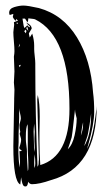

<svg xmlns="http://www.w3.org/2000/svg" viewBox="-20 -691 374 691"><path d="M64 -671Q80 -671 120 -662Q207 -638 257 -556.5Q307 -475 315 -357Q319 -328 319 -289Q319 -245 297 -168L293 -155Q315 -194 326 -292Q326 -293 326.5 -294.5Q327 -296 327 -297Q327 -299 327.5 -303Q328 -307 328 -309Q328 -88 164 -43Q121 -28 95 -28Q87 -28 81 -37Q81 -35 80.5 -32Q80 -29 79.5 -27.5Q79 -26 78 -24Q77 -22 75.5 -21Q74 -20 71 -20Q66 -20 63 -25Q60 -30 58 -41Q56 -52 56 -53Q54 -35 53 -27Q28 -39 28 -165Q28 -193 29.5 -247.5Q31 -302 31 -330V-336Q31 -341 31.5 -351.5Q32 -362 32 -368Q32 -373 31 -381.5Q30 -390 30 -394Q30 -400 31 -414Q32 -428 32 -434Q32 -443 31 -460.5Q30 -478 30 -487Q32 -499 32 -507Q32 -519 30 -541.5Q28 -564 28 -575Q28 -580 29.5 -589Q31 -598 31 -602Q31 -604 30.5 -607Q30 -610 30 -611L45 -617L38 -623V-616Q31 -619 26 -630Q28 -638 28 -641Q25 -640 15 -637Q13 -641 13 -645Q13 -660 31.5 -665.5Q50 -671 64 -671ZM70 -624H61Q62 -621 63.5 -608Q65 -595 68 -590Q69 -591 71 -593Q73 -595 75 -596.5Q77 -598 78 -600L86 -592Q86 -594 88 -596Q80 -602 74 -610Q94 -601 94 -588L84 -571Q84 -568 87 -556L96 -570Q103 -547 103 -527V-514Q103 -506 105 -489Q107 -472 107 -463V-454Q107 -283 115 -91Q119 -96 119 -104Q119 -112 120 -116Q114 -332 114 -333Q114 -337 116 -349Q123 -321 123 -271Q123 -258 122.5 -238.5Q122 -219 122 -214V-181Q122 -139 125 -97Q230 -128 230 -299Q230 -560 107 -621Q104 -623 82 -625Q82 -618 79 -610Q72 -622 70 -624ZM44 -607Q44 -610 41 -610Q40 -609 40 -607Q40 -605 42 -605Q44 -605 44 -607ZM82 -580Q80 -590 78 -595Q76 -591 74 -590ZM74 -585 67 -579 73 -571Q75 -577 75 -579L74 -581Q74 -583 74 -585ZM50 -534 47 -520 51 -527Q51 -528 50.5 -530.5Q50 -533 50 -534ZM51 -449 55 -458Q51 -456 48 -456ZM49 -302V-266Q49 -257 48 -239.5Q47 -222 47 -212V-179Q47 -176 46.5 -169.5Q46 -163 46 -160Q46 -112 51 -88Q51 -92 51.5 -99Q52 -106 52 -109Q52 -115 51 -127.5Q50 -140 50 -147Q56 -147 59 -148Q51 -154 49 -158Q50 -161 53 -171Q56 -181 56 -188Q56 -192 53.5 -199.5Q51 -207 51 -210Q51 -212 53 -216Q50 -228 50 -241Q50 -244 52.5 -252.5Q55 -261 55 -265Q55 -272 52 -284Q49 -296 49 -302ZM256 -265Q256 -266 253 -277.5Q250 -289 250 -297Q248 -283 244.5 -248.5Q241 -214 238 -197Q236 -189 231 -174.5Q226 -160 224 -154Q241 -170 248.5 -204Q256 -238 256 -265ZM283 -165Q308 -205 308 -283Q302 -235 297 -212Q296 -204 290.5 -189Q285 -174 283 -165ZM279 -244V-251Q275 -235 271 -203Q279 -224 279 -244ZM105 -217Q105 -222 104 -231.5Q103 -241 103 -246Q101 -226 101 -217Q101 -206 102 -181Q103 -156 103 -144Q105 -154 105 -159Q105 -163 104.5 -171Q104 -179 104 -183V-194Q104 -197 104.5 -205Q105 -213 105 -217ZM80 -223Q80 -237 79 -244Q73 -232 73 -200V-189Q73 -182 75 -167.5Q77 -153 77 -146V-125Q77 -116 78.5 -99.5Q80 -83 80 -75Q82 -79 82 -87V-107Q82 -114 81 -128Q80 -142 80 -148ZM107 -102Q107 -106 106.5 -118Q106 -130 105 -136Q103 -118 103 -107Q103 -93 104 -86Q107 -94 107 -102Z"/></svg>

Font: Because We Create
Style: Regular
Weight: 400
Designer: Liz Wetzel, Aaron Williamson, Russ McMullin
Foundry: Red Hat
Version: Version 1.000